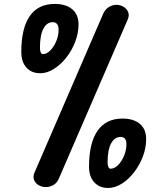

<svg xmlns="http://www.w3.org/2000/svg" viewBox="-20 -953 772 978"><path d="M214 0Q194 0 177.2 -9.5Q160.5 -19 153.5 -36.2Q146.5 -53.5 156.5 -75.5L505 -881.5Q516 -906.5 535.2 -917.5Q554.5 -928.5 573 -928.5Q592.5 -928.5 609.2 -918.5Q626 -908.5 633 -891Q640 -873.5 629.5 -851L279 -41.5Q269.5 -20 251 -10Q232.5 0 214 0ZM530.5 4.5Q486.5 4.5 460 -24.5Q433.5 -53.5 433.5 -103Q433.5 -224.5 476.8 -286.8Q520 -349 603.5 -349Q661 -349 692.8 -321.8Q724.5 -294.5 724.5 -245Q724.5 -200 707.8 -156Q691 -112 663 -75.5Q635 -39 600.2 -17.2Q565.5 4.5 530.5 4.5ZM543.5 -93.5Q563 -93.5 581.5 -112.2Q600 -131 612 -159.8Q624 -188.5 624 -218.5Q624 -255.5 594.5 -255.5Q563.5 -255.5 545.8 -222.2Q528 -189 528 -126.5Q528 -111 532.2 -102.2Q536.5 -93.5 543.5 -93.5ZM185 -580Q140 -580 114.2 -609.2Q88.5 -638.5 88.5 -688Q88.5 -809 131.5 -871Q174.5 -933 258.5 -933Q315.5 -933 347.8 -906Q380 -879 380 -829Q380 -784 363 -739.8Q346 -695.5 317.5 -659.5Q289 -623.5 254.5 -601.8Q220 -580 185 -580ZM198.5 -677.5Q218 -677.5 236.2 -696Q254.5 -714.5 266.5 -743.2Q278.5 -772 278.5 -801.5Q278.5 -819.5 271.2 -829.8Q264 -840 248.5 -840Q218.5 -840 201 -807Q183.5 -774 183.5 -710Q183.5 -695.5 187.2 -686.5Q191 -677.5 198.5 -677.5Z"/></svg>

Font: Edu AU VIC WA NT Hand SemiBold
Style: Regular
Weight: 600
Version: Version 1.001